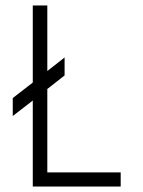

<svg xmlns="http://www.w3.org/2000/svg" viewBox="-20 -680 520 700"><path d="M99.5 0V-313.5L26.5 -257V-322.5L99.5 -379V-660H152.5V-421L215.5 -470.5V-405L152.5 -355.5V-51.5H420V0Z"/></svg>

Font: League Spartan Light
Style: Regular
Weight: 277
Foundry: The League of Moveable Type
Version: Version 2.002